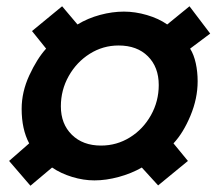

<svg xmlns="http://www.w3.org/2000/svg" viewBox="-20 -637 690 612"><path d="M146 -103 77 -45 9 -124 73 -180Q49 -225 49 -290Q49 -344 73.5 -397Q98 -450 127 -482L82 -538L178 -617L227 -559Q260 -579 299 -589.5Q338 -600 375 -600Q411 -600 448.5 -589Q486 -578 513 -559L584 -617L650 -530L586 -482Q598 -463 604 -435.5Q610 -408 610 -378Q610 -323 587 -268Q564 -213 533 -180L579 -124L484 -46L432 -103Q399 -84 358.5 -73Q318 -62 281 -62Q246 -62 210 -73Q174 -84 146 -103ZM486 -366Q486 -423 451.5 -457.5Q417 -492 358 -492Q308 -492 266 -465.5Q224 -439 199 -394.5Q174 -350 174 -298Q174 -242 209 -207.5Q244 -173 302 -173Q352 -173 394 -199Q436 -225 461 -269.5Q486 -314 486 -366Z"/></svg>

Font: Sarabun
Style: Bold Italic
Weight: 700
Italic angle: -10°
Designer: Suppakit Chalermlarp | Katatrad Co.,Ltd.
Foundry: Cadson Demak Co.,Ltd.
Version: Version 1.000; ttfautohint (v1.6)